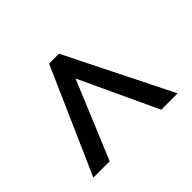

<svg xmlns="http://www.w3.org/2000/svg" viewBox="-125 -773 822 822"><g transform="rotate(45 286.0 -362.0)"><path d="M525 -107 46 -318V-378L525 -617V-518L171 -353L525 -206Z"/></g></svg>

Font: Noto Sans Sundanese SemiBold
Style: Regular
Weight: 600
Version: Version 2.003